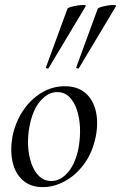

<svg xmlns="http://www.w3.org/2000/svg" viewBox="-20 -752 495 786"><path d="M155 14Q105 14 73.5 -14Q42 -42 31.5 -89Q21 -136 31 -193Q43 -252 74 -298.5Q105 -345 149.5 -372Q194 -399 245 -399Q298 -399 330 -371Q362 -343 372.5 -296Q383 -249 372 -193Q359 -128 325 -81.5Q291 -35 246 -10.5Q201 14 155 14ZM190 -11Q228 -11 259 -47.5Q290 -84 302 -149Q309 -189 307.5 -228.5Q306 -268 295 -301.5Q284 -335 264 -355Q244 -375 214 -375Q177 -375 145.5 -339Q114 -303 101 -236Q93 -195 95 -155.5Q97 -116 108.5 -83Q120 -50 140.5 -30.5Q161 -11 190 -11ZM179 -473Q177 -470 172 -472Q167 -474 168 -476L256 -716Q257 -720 269.5 -723.5Q282 -727 297 -729.5Q312 -732 322.5 -731.5Q333 -731 331 -727ZM303 -473Q301 -470 296 -472Q291 -474 292 -476L380 -716Q382 -720 394 -723.5Q406 -727 421 -729.5Q436 -732 446.5 -731.5Q457 -731 455 -727Z"/></svg>

Font: Cormorant Garamond Light Medium
Style: Italic
Weight: 500
Italic angle: -10°
Version: Version 4.001